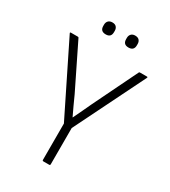

<svg xmlns="http://www.w3.org/2000/svg" viewBox="-197 -907 888 1004"><g transform="rotate(30 247.5 -405.0)"><path d="M230 0Q224 0 224 -6V-225L15 -648Q11 -655 19 -655H60Q65 -655 66 -651L196 -386Q208 -359 221 -331Q234 -303 247 -276H248Q261 -303 274 -330.5Q287 -358 300 -386L429 -651Q430 -655 435 -655H477Q484 -655 480 -648L271 -225V-6Q271 0 265 0ZM180 -738Q147 -738 147 -770V-778Q147 -792 155.5 -801Q164 -810 180 -810Q196 -810 204 -801Q212 -792 212 -778V-770Q212 -738 180 -738ZM317 -738Q285 -738 285 -770V-778Q285 -792 293.5 -801Q302 -810 317 -810Q334 -810 342 -801Q350 -792 350 -778V-770Q350 -738 317 -738Z"/></g></svg>

Font: Sofia Sans Semi Condensed Light
Style: Regular
Weight: 300
Designer: Botio Nikoltchev, Ani Petrova
Foundry: lettersoup
Version: Version 4.100; ttfautohint (v1.8.4.7-5d5b)